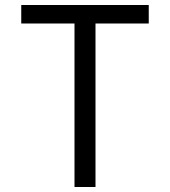

<svg xmlns="http://www.w3.org/2000/svg" viewBox="-20 -745 681 768"><path d="M575 -651H362V3H278V-651H65V-725H575Z"/></svg>

Font: SUITE Medium
Style: Regular
Weight: 500
Designer: Sun
Foundry: Sun
Version: Version 2.040